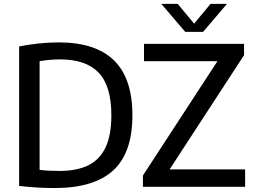

<svg xmlns="http://www.w3.org/2000/svg" viewBox="-20 -967 1320 994"><path d="M79 -4.5V-726.5Q127 -736.5 180.8 -742Q234.5 -747.5 284.5 -747.5Q474.5 -747.5 570 -654.5Q665.5 -561.5 665.5 -370Q665.5 -175.5 565.8 -84.5Q466 6.5 263 6.5Q171 6.5 79 -4.5ZM556.5 -370.5Q556.5 -521.5 491 -590.5Q425.5 -659.5 290.5 -659.5Q242.5 -659.5 185 -650.5V-87.5Q229 -82 287 -82Q378.5 -82 437.8 -111.5Q497 -141 526.8 -204.5Q556.5 -268 556.5 -370.5ZM858 -90H1249V0H720V-58.5L1105.5 -650H725.5V-740H1243.5V-681.5ZM1070 -947H1155L1031.5 -802H939L815 -947H900L985 -844.5Z"/></svg>

Font: Encode Sans Medium
Style: Regular
Weight: 500
Designer: Multiple Designers
Foundry: Impallari Type
Version: Version 2.000